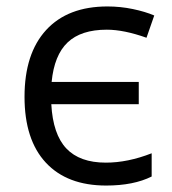

<svg xmlns="http://www.w3.org/2000/svg" viewBox="-20 -565 532 595"><path d="M309 10Q188 10 122 -61Q56 -132 56 -265Q56 -399 123 -472Q190 -545 313 -545Q353 -545 391.5 -537Q430 -529 458 -517L434 -448Q364 -473 311 -473Q231 -473 189.5 -433.5Q148 -394 140 -311H410V-242H139Q144 -149 185.5 -105Q227 -61 308 -61Q376 -61 450 -90V-18Q394 10 309 10Z"/></svg>

Font: Stephens Clock
Style: Regular
Weight: 400
Designer: Peter Wiegel (catfonts.de) with slight modifications by DT1.org
Version: Version 0.9.1